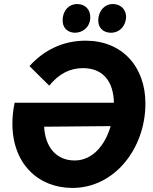

<svg xmlns="http://www.w3.org/2000/svg" viewBox="-20 -911 752 944"><path d="M540 -406H52C44 -369 41 -334 41 -303C41 -106 168 13 336 13C544 13 695 -182 695 -402C695 -584 580 -711 401 -711C290 -711 196 -665 125 -586L222 -490C270 -548 323 -576 388 -576C487 -576 538 -510 540 -406ZM348 -750C386 -750 422 -776 424 -824C425 -864 399 -891 360 -891C321 -892 289 -861 288 -814C286 -777 310 -751 348 -750ZM524 -750C572 -750 598 -787 600 -826C601 -862 575 -891 536 -891C496 -892 465 -860 463 -813C462 -778 484 -751 524 -750ZM197 -288 524 -291C497 -198 436 -122 347 -122C255 -122 202 -190 197 -288Z"/></svg>

Font: Fixel Text 20240404
Style: Bold Italic
Weight: 700
Width: 4
Italic angle: -10°
Designer: AlfaBravo + MacPaw
Foundry: Kyrylo Tkachov, Marchela Mozhyna, Serhii Makarenko, Maria Weinstein, Zakhar Kryvoshyya
Version: Version 1.211;Glyphs 3.2 (3225)